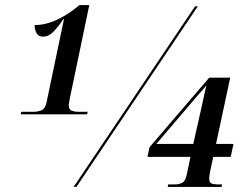

<svg xmlns="http://www.w3.org/2000/svg" viewBox="-20 -739 981 759"><path d="M62 -287 64 -297H111Q130 -297 144 -303Q158 -309 164 -334L233 -664H231Q208 -630 189.5 -612Q171 -594 150 -594Q133 -594 125 -607Q117 -620 117 -640Q161 -640 206.5 -661.5Q252 -683 294 -719H333L256 -350Q255 -342 253.5 -335Q252 -328 252 -322Q252 -306 263.5 -301.5Q275 -297 291 -297H327L324 -287ZM271 0 751 -714H762L282 0ZM643 0 645 -10H671Q688 -10 700.5 -16.5Q713 -23 718 -48L733 -119H563L571 -157L807 -432H890L834 -170H903L892 -119H823L810 -58Q807 -41 807 -33Q807 -18 815.5 -14Q824 -10 840 -10H858L856 0ZM598 -170H744L778 -321Q783 -343 787 -362.5Q791 -382 796 -402Q789 -393 781.5 -384Q774 -375 766 -367Z"/></svg>

Font: Noto Serif Display SemiCondensed
Style: Bold Italic
Weight: 700
Width: 4
Italic angle: -12°
Designer: Monotype Design Team
Foundry: Monotype Imaging Inc.
Version: Version 2.009